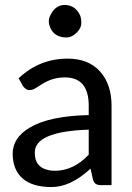

<svg xmlns="http://www.w3.org/2000/svg" viewBox="-20 -756 539 784"><path d="M203.1 -58.6Q280.3 -58.6 342.3 -124.5V-226.6Q120.1 -219.2 122.1 -131.8Q122.1 -76.2 171.4 -63Q186 -58.6 203.1 -58.6ZM256.3 -516.6Q341.3 -516.6 388.2 -464.4Q435.5 -412.1 435.5 -324.2V0H393.6Q379.4 0 372.1 -4.4Q364.7 -8.8 359.9 -22L349.6 -67.4Q268.6 7.8 190.4 7.8Q112.3 7.8 72.3 -27.3Q32.2 -62.5 31.7 -127.9Q31.7 -193.4 100.6 -234.4Q180.7 -282.7 342.3 -286.1V-324.2Q342.3 -439.9 245.1 -439.9Q195.3 -439.9 153.3 -413.6Q137.7 -403.8 125.5 -396Q113.3 -388.2 99.6 -388.2Q85.9 -388.2 73.2 -405.3L56.2 -436.5Q141.1 -516.6 256.3 -516.6ZM252 -603Q202.6 -603 185.1 -643.1Q174.8 -667.5 182.6 -687Q203.1 -736.3 245.1 -735.8Q287.1 -734.9 306.6 -694.3Q312 -682.1 312 -661.6Q312 -641.1 292.5 -622.1Q272.5 -603 252 -603Z"/></svg>

Font: Lato-Medium
Style: Regular
Weight: 500
Designer: Lukasz Dziedzic
Foundry: tyPoland Lukasz Dziedzic
Version: Version 2.006; 2014-01-15